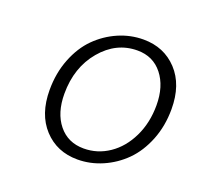

<svg xmlns="http://www.w3.org/2000/svg" viewBox="-99 -634 798 759"><g transform="rotate(20 300.0 -254.5)"><path d="M297.9 13.2Q211.4 13.2 156.2 -46.4Q101.1 -106 101.1 -208Q101.1 -279.3 124.8 -339.4Q148.4 -399.4 187.7 -438.7Q227.1 -478 277.6 -500Q328.1 -522 382.8 -522Q469.2 -522 524.7 -462.6Q580.1 -403.3 580.1 -300.8Q580.1 -230 556.2 -169.9Q532.2 -109.9 492.7 -70.3Q453.1 -30.8 402.3 -8.8Q351.6 13.2 297.9 13.2ZM306.2 -36.1Q364.3 -36.1 412.8 -69.1Q461.4 -102.1 490.2 -161.6Q519 -221.2 519 -294.9Q519 -374.5 480 -423.8Q440.9 -473.1 375 -473.1Q286.1 -473.1 223.6 -398.9Q161.1 -324.7 161.1 -213.9Q161.1 -133.3 200.4 -84.7Q239.7 -36.1 306.2 -36.1Z"/></g></svg>

Font: Office Code Pro Light Italic
Style: Regular
Weight: 300
Italic angle: -9°
Designer: Nathan Rutzky & Paul D. Hunt
Foundry: Adobe Systems Incorporated
Version: Version 1.004;PS 001.004;hotconv 1.0.70;makeotf.lib2.5.58329